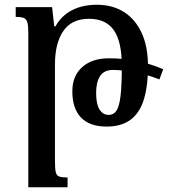

<svg xmlns="http://www.w3.org/2000/svg" viewBox="-20 -522 721 807"><path d="M99 265V-385Q99 -414 95 -428Q91 -442 80 -446.5Q69 -451 46 -451V-492H199L208 -411H213Q238 -456 282.5 -479Q327 -502 387 -502Q453 -502 501 -471.5Q549 -441 575.5 -383.5Q602 -326 602 -244Q602 -160 584.5 -103.5Q567 -47 528.5 -18.5Q490 10 428 10Q357 10 320.5 -28Q284 -66 284 -138Q284 -203 325.5 -240Q367 -277 438 -277Q499 -277 556 -265.5Q613 -254 666 -231L650 -188Q601 -208 547.5 -218Q494 -228 455 -228Q417 -228 400.5 -202Q384 -176 384 -132Q384 -84 398.5 -61.5Q413 -39 437 -39Q457 -39 469 -56Q481 -73 486.5 -117.5Q492 -162 492 -245Q492 -347 458.5 -395Q425 -443 354 -443Q281 -443 246 -391.5Q211 -340 211 -251V158Q211 188 214.5 202Q218 216 229 220Q240 224 264 224V265Z"/></svg>

Font: Noto Serif Armenian Medium
Style: Regular
Weight: 500
Version: Version 2.007